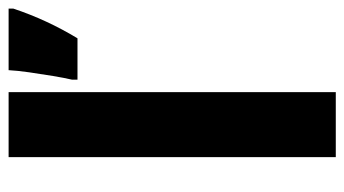

<svg xmlns="http://www.w3.org/2000/svg" viewBox="-197 -603 800 446"><g transform="rotate(-90 203.0 -380.0)"><path d="M212 0H61V-760H212ZM406 -749Q380 -671 337 -600H241V-613Q245 -630 249.5 -657Q254 -684 258 -712Q262 -740 263 -760H406Z"/></g></svg>

Font: Noto Sans Sinhala Condensed ExtraBold
Style: Regular
Weight: 800
Width: 3
Designer: Jelle Bosma - Monotype Design Team
Foundry: Monotype Imaging Inc.
Version: Version 2.006; ttfautohint (v1.8.4.7-5d5b)